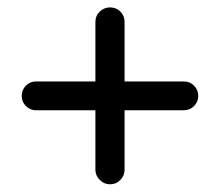

<svg xmlns="http://www.w3.org/2000/svg" viewBox="-20 -594 589 514"><path d="M235.4 -139.6V-298.8H76.2Q60.5 -298.8 49.3 -310.1Q38.1 -321.3 38.1 -336.9Q38.1 -353.5 49.3 -364.7Q60.5 -376 76.2 -376H235.4V-535.2Q235.4 -551.8 247.1 -563Q258.8 -574.2 274.4 -574.2Q291 -574.2 302.2 -563Q313.5 -551.8 313.5 -535.2V-376H471.7Q488.3 -376 499.5 -364.7Q510.7 -353.5 510.7 -336.9Q510.7 -321.3 499.5 -310.1Q488.3 -298.8 471.7 -298.8H313.5V-139.6Q313.5 -124 302.2 -112.3Q291 -100.6 274.4 -100.6Q258.8 -100.6 247.1 -112.3Q235.4 -124 235.4 -139.6Z"/></svg>

Font: jf-openhuninn-2.0
Style: Regular
Weight: 400
Designer: [Kosugi Maru]
Designed by MOTOYA      

[Varela Round]
Joe Prince (Latin component); Avraham Cornfeld (Hebrew component)
Foundry: justfont CO.,LTD.
Version: 2.0